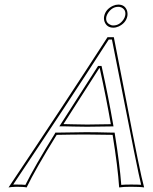

<svg xmlns="http://www.w3.org/2000/svg" viewBox="-20 -822 673 845"><path d="M467.8 -275.4Q447.8 -391.1 418.9 -522H417Q288.1 -321.8 259.3 -275.9Q272.5 -275.9 303.2 -274.9Q346.7 -273.9 363.3 -273.9Q406.2 -273.9 467.8 -275.4ZM229.5 -228.5Q136.2 -78.1 97.2 2.9Q85 0 53.2 0Q29.8 0.5 17.6 2.9Q265.6 -367.7 453.1 -658.2H481Q498 -574.7 536.6 -374Q596.7 -59.6 614.3 2.9Q597.2 0 555.2 0Q522 0 504.4 2.9Q498.5 -87.4 475.6 -228.5Q404.3 -230 358.9 -230Q301.3 -230 229.5 -228.5ZM438.5 -751Q444.8 -781.2 477.1 -796.4Q489.3 -801.8 500.5 -801.8Q529.8 -801.8 539.1 -774.9Q542.5 -762.7 540.5 -751Q534.2 -720.7 502.4 -705.6Q490.2 -700.2 479 -700.2Q449.7 -700.2 439.9 -727.1Q436 -739.3 438.5 -751ZM477.5 -277.3 479.5 -265.6H468.3Q406.2 -264.2 363.3 -264.2Q346.2 -264.2 302.7 -265.1Q272 -265.6 259.3 -266.1H241.2L251 -281.2Q281.2 -329.1 408.7 -527.3L411.6 -531.7H426.8L428.7 -523.9Q457.5 -392.6 477.5 -277.3ZM221.2 -233.4 223.6 -238.3H229.5Q301.8 -239.7 358.9 -240.2Q405.8 -240.2 476.1 -238.3H484.4L485.8 -230Q506.8 -99.1 513.7 -8.3Q528.8 -9.8 555.2 -9.8Q585.4 -9.8 601.1 -8.8Q586.9 -64.5 502.9 -495.1Q484.9 -586.9 472.7 -647.9H458.5Q275.9 -364.7 38.1 -9.8Q44.4 -9.8 53.2 -9.8Q79.6 -9.8 91.8 -8.3Q132.3 -89.8 221.2 -233.4ZM448.2 -749Q442.9 -723.6 464.8 -713.4Q468.8 -711.9 472.2 -710.4Q476.1 -710 479 -710Q505.9 -710 523.9 -736.8Q529.3 -745.1 530.8 -752.9Q536.1 -778.3 514.6 -789.1Q510.7 -790.5 507.3 -791.5Q503.4 -792 500.5 -792Q473.6 -792 455.6 -765.1Q450.2 -756.8 448.2 -749Z"/></svg>

Font: Linux Biolinum Outline O
Style: Italic
Weight: 400
Italic angle: -12°
Designer: Philipp H. Poll
Foundry: Philipp H. Poll
Version: Version 0.6.2